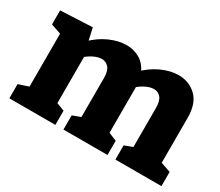

<svg xmlns="http://www.w3.org/2000/svg" viewBox="-101 -779 1156 1008"><g transform="rotate(30 477.0 -275.0)"><path d="M556 -462 533 -454Q580 -502 633.5 -526Q687 -550 735 -550Q799 -550 843 -508Q887 -466 887 -379V-89L872 -112L947 -86V0H668V-86L735 -111L717 -86V-341Q717 -383 701 -402.5Q685 -422 659 -422Q638 -422 611.5 -409.5Q585 -397 558 -372L570 -408Q571 -400 571 -394.5Q571 -389 571 -385V-89L557 -112L620 -86V0H353V-86L420 -111L402 -86V-341Q402 -383 385.5 -402.5Q369 -422 343 -422Q322 -422 296.5 -410Q271 -398 245 -375L256 -397V-86L241 -110L304 -86V0H25V-86L106 -113L86 -89V-447L106 -420L25 -448V-533L218 -542L239 -448L218 -455Q264 -502 317.5 -526Q371 -550 420 -550Q465 -550 501 -528.5Q537 -507 556 -462Z"/></g></svg>

Font: Bitter Thin ExtraBold
Style: Regular
Weight: 800
Version: Version 3.020